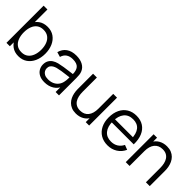

<svg xmlns="http://www.w3.org/2000/svg" viewBox="137 -1668 2630 2630"><g transform="rotate(45 1452.5 -352.5)"><path d="M312.5 15Q238 15 186.5 -22.8Q135 -60.5 108.5 -125.2Q82 -190 82 -270.5Q82 -352.5 108.8 -416.8Q135.5 -481 187.5 -518Q239.5 -555 315.5 -555Q389.5 -555 442.5 -517.5Q495.5 -480 523.8 -415.5Q552 -351 552 -270.5Q552 -189.5 523.5 -125Q495 -60.5 441.5 -22.8Q388 15 312.5 15ZM69.5 0V-720H143.5V-406.5H135.5V0ZM305 -53.5Q361.5 -53.5 399 -82Q436.5 -110.5 455.2 -159.8Q474 -209 474 -270.5Q474 -331.5 455.5 -380.5Q437 -429.5 399.2 -458Q361.5 -486.5 303.5 -486.5Q247 -486.5 209.8 -459Q172.5 -431.5 154 -382.8Q135.5 -334 135.5 -270.5Q135.5 -208 154 -158.8Q172.5 -109.5 210 -81.5Q247.5 -53.5 305 -53.5Z M816.5 15Q755.5 15 714.2 -7Q673 -29 652.5 -65.5Q632 -102 632 -145Q632 -189 649.8 -220.2Q667.5 -251.5 698.2 -271.5Q729 -291.5 769.5 -302Q810.5 -312 860.2 -319.8Q910 -327.5 957.8 -333.2Q1005.5 -339 1041.5 -344.5L1015.5 -328.5Q1017 -408.5 984.5 -447Q952 -485.5 871.5 -485.5Q816 -485.5 777.8 -460.5Q739.5 -435.5 724 -381.5L652.5 -402.5Q671 -475 727 -515Q783 -555 872.5 -555Q946.5 -555 998.2 -527.2Q1050 -499.5 1071.5 -447Q1081.5 -423.5 1084.5 -394.5Q1087.5 -365.5 1087.5 -335.5V0H1022V-135.5L1041 -127.5Q1013.5 -58 955.5 -21.5Q897.5 15 816.5 15ZM825 -48.5Q876.5 -48.5 915 -67Q953.5 -85.5 977 -117.8Q1000.5 -150 1007.5 -190.5Q1013.5 -216.5 1014 -247.8Q1014.5 -279 1014.5 -294.5L1042.5 -280Q1005 -275 961.2 -270Q917.5 -265 875.2 -258.5Q833 -252 799 -243Q776 -236.5 754.5 -224.8Q733 -213 719.2 -193.5Q705.5 -174 705.5 -145Q705.5 -121.5 717.2 -99.5Q729 -77.5 755.2 -63Q781.5 -48.5 825 -48.5Z M1424 13.5Q1375.5 13.5 1339.2 -1.5Q1303 -16.5 1277.8 -42Q1252.5 -67.5 1237 -100.2Q1221.5 -133 1214.5 -169.8Q1207.5 -206.5 1207.5 -243V-540H1281.5V-264.5Q1281.5 -220 1290 -182Q1298.5 -144 1317.2 -115.8Q1336 -87.5 1365.8 -72Q1395.5 -56.5 1438 -56.5Q1477 -56.5 1506.8 -70Q1536.5 -83.5 1556.8 -108.8Q1577 -134 1587.5 -170.2Q1598 -206.5 1598 -252L1650 -240.5Q1650 -157.5 1621 -101Q1592 -44.5 1541 -15.5Q1490 13.5 1424 13.5ZM1605.5 0V-133H1598V-540H1671.5V0Z M2040 15Q1961 15 1903.2 -20Q1845.5 -55 1813.5 -118.5Q1781.5 -182 1781.5 -267.5Q1781.5 -356 1813 -420.5Q1844.5 -485 1901.8 -520Q1959 -555 2037 -555Q2117 -555 2173.5 -518.2Q2230 -481.5 2259 -413Q2288 -344.5 2285.5 -249.5H2210.5V-275.5Q2208.5 -380.5 2165.2 -434Q2122 -487.5 2039 -487.5Q1952 -487.5 1905.8 -431Q1859.5 -374.5 1859.5 -270Q1859.5 -168 1905.8 -111.8Q1952 -55.5 2037 -55.5Q2095 -55.5 2138.2 -82.2Q2181.5 -109 2206.5 -159.5L2275 -133Q2243 -62.5 2180.8 -23.8Q2118.5 15 2040 15ZM1833.5 -249.5V-311H2246V-249.5Z M2771 0V-275.5Q2771 -320.5 2762.5 -358.2Q2754 -396 2735.2 -424.2Q2716.5 -452.5 2686.8 -468Q2657 -483.5 2614.5 -483.5Q2575.5 -483.5 2545.8 -470Q2516 -456.5 2495.8 -431.2Q2475.5 -406 2465 -370Q2454.5 -334 2454.5 -288L2402.5 -299.5Q2402.5 -382.5 2431.5 -439Q2460.5 -495.5 2511.5 -524.5Q2562.5 -553.5 2628.5 -553.5Q2677 -553.5 2713.2 -538.5Q2749.5 -523.5 2774.8 -498Q2800 -472.5 2815.5 -439.8Q2831 -407 2838 -370.2Q2845 -333.5 2845 -297V0ZM2380.5 0V-540H2447V-407H2454.5V0Z"/></g></svg>

Font: Manrope ExtraLight
Style: Regular
Weight: 400
Version: Version 4.504